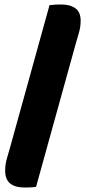

<svg xmlns="http://www.w3.org/2000/svg" viewBox="-20 -778 383 857"><path d="M141 56Q127 58 114 58.5Q101 59 90 59Q48 59 25.5 41Q3 23 3 -17Q3 -44 11 -71.5Q19 -99 25 -120L201 -755Q216 -757 229 -757.5Q242 -758 253 -758Q293 -758 316.5 -741Q340 -724 340 -686Q340 -657 332 -631Q324 -605 317 -579Z"/></svg>

Font: Baloo Bhaina 2 ExtraBold
Style: Regular
Weight: 800
Designer: Yesha Goshar, Manish Minz, Shuchita Grover and Ek Type
Foundry: Ek Type
Version: Version 1.640;hotconv 1.0.111;makeotfexe 2.5.65597; ttfautoh